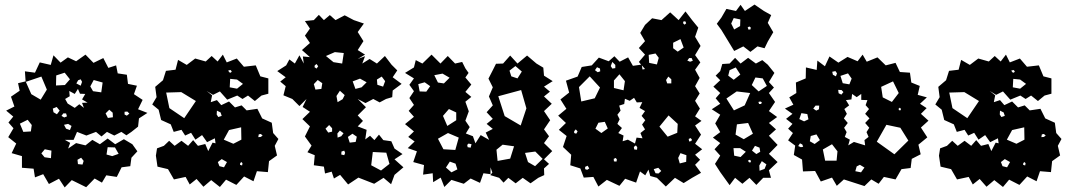

<svg xmlns="http://www.w3.org/2000/svg" viewBox="-20 -788 4679 840"><path d="M294 0 263 32 238 -6 194 17 169 -26 133 -12 127 -50 76 -54V-105L31 -118L51 -160L16 -188L39 -227L17 -252L38 -278L7 -304L43 -322L28 -365L66 -391L59 -424L92 -432L89 -476L133 -470L154 -515L202 -504L214 -546L245 -514L277 -537L313 -520L354 -549L389 -513L432 -534L454 -491L488 -502L495 -467L535 -461L540 -421L579 -413L566 -376L604 -351L584 -310L625 -294L588 -270L584 -234L555 -211L533 -196L511 -211L480 -195L448 -211L424 -191L400 -211L358 -195L317 -211L302 -176H264L287 -163L278 -138L313 -162L354 -152L384 -176L417 -157L451 -182L484 -157L522 -179L559 -157L581 -126L555 -98L550 -61L512 -56L491 -14L445 -21L426 11L394 -7L357 31ZM286 -441 263 -470 226 -458 225 -414 264 -416ZM185 -396 161 -453 93 -430 117 -376 158 -352ZM333 -441 322 -437 314 -423 333 -413 339 -430ZM429 -427 390 -438 375 -410 387 -389 423 -384ZM307 -316 327 -332 347 -316 339 -338 363 -339 339 -353 353 -377 330 -378 321 -399 307 -377 283 -390 285 -367 265 -355 276 -335ZM228 -320 211 -313 214 -297 229 -288 241 -304ZM473 -295 458 -308 442 -292 452 -272 474 -275ZM537 -300 525 -299V-287L535 -282L546 -291ZM269 -292H257L249 -281L261 -274L273 -279ZM101 -264 67 -247 82 -211 115 -213 119 -241ZM278 -246 260 -242 269 -225 286 -219 293 -237ZM483 -143 451 -144 446 -112 471 -105 499 -115ZM205 -129 176 -135 161 -117 175 -100 203 -96ZM335 -98 319 -89 321 -70 341 -68 346 -84Z M904 0 870 29 840 -5 810 19 792 -14 741 -3 715 -48 669 -59 662 -107 667 -139 697 -150 720 -172 744 -150 774 -172 803 -150 825 -175 846 -150 878 -158 891 -127 910 -164 923 -161 920 -183 886 -166 864 -197 835 -177 816 -207 790 -195 774 -220 740 -211 727 -244 685 -263 674 -308 646 -331 665 -363 659 -408 693 -437 706 -478 748 -483 759 -526 797 -504 834 -532 880 -519 906 -543 932 -519 955 -549 972 -515 1016 -532 1047 -496 1099 -502 1119 -454 1154 -445V-409V-378L1124 -370L1095 -346L1065 -370L1041 -355L1018 -370L974 -352L942 -388L912 -373L884 -390L908 -371L902 -341L929 -350L948 -328L982 -344L1008 -318L1037 -327L1059 -305L1106 -312L1127 -270L1169 -251L1175 -206L1198 -180L1182 -150L1192 -108L1157 -83L1152 -35L1104 -39L1089 5L1048 -16L1014 21L969 -2L942 30ZM988 -482 978 -479 984 -471 990 -470 994 -476ZM1017 -440 987 -443 985 -406 1017 -400 1043 -421ZM837 -346 773 -385 707 -383 721 -315 786 -271ZM945 -296 929 -304 928 -287 935 -276 950 -281ZM1035 -231 982 -219 959 -177 1001 -159 1036 -177ZM1129 -195 1121 -202 1112 -200 1110 -188 1121 -189ZM950 -92 933 -79 940 -61 960 -56 973 -79ZM1041 -73 1037 -79 1031 -75 1030 -67 1039 -64Z M1548 -11 1503 19 1468 -23 1441 -7 1431 -37 1402 -29 1397 -59 1353 -65 1357 -109 1325 -122 1343 -151 1314 -191 1336 -235 1303 -267 1336 -299 1304 -320 1321 -355 1290 -324 1259 -355 1220 -371 1230 -411 1206 -431 1230 -450 1193 -477 1232 -502 1246 -528 1270 -510 1290 -546 1309 -510 1305 -541 1336 -538 1301 -569 1336 -600 1314 -632 1336 -663 1314 -696 1353 -700 1375 -723 1397 -700 1423 -722 1448 -700 1488 -721 1528 -700 1572 -685 1545 -648 1570 -608 1545 -569 1577 -549 1545 -530 1577 -542 1565 -510 1597 -530 1629 -510 1664 -543 1693 -505 1718 -480 1698 -450 1737 -421 1698 -392 1696 -363 1669 -355 1641 -340 1613 -355 1579 -337 1545 -355 1581 -319 1545 -283 1568 -259 1545 -235 1584 -220 1578 -178 1599 -194 1618 -175 1638 -199 1657 -175 1692 -170 1706 -138 1741 -114 1706 -91 1745 -56 1706 -23 1691 18 1658 -10 1617 16ZM1484 -556 1445 -560 1406 -543 1439 -516 1477 -510ZM1372 -498 1365 -508 1357 -502 1356 -494 1365 -488ZM1665 -433 1650 -453 1629 -440 1631 -417 1656 -409ZM1555 -444 1523 -432 1535 -399 1562 -406 1584 -428ZM1390 -424 1370 -438 1353 -420 1360 -396 1386 -399ZM1488 -372 1467 -391 1452 -368 1457 -341 1479 -354ZM1433 -227 1420 -241 1404 -225 1416 -208 1433 -212ZM1483 -205 1467 -217 1456 -204 1457 -186 1473 -192ZM1541 -190 1522 -203 1502 -189 1510 -164 1536 -167ZM1490 -119 1486 -129 1474 -125 1473 -112 1486 -109ZM1670 -120 1611 -123 1604 -65 1647 -42 1684 -71Z M1955 -1 1924 30 1908 -11 1875 9 1873 -30 1831 -24 1835 -66 1788 -79 1804 -126 1764 -140 1794 -169 1766 -189 1791 -213 1752 -245 1791 -277 1768 -303 1791 -329 1771 -359 1791 -389 1771 -417 1791 -445 1752 -469 1791 -493 1799 -525 1828 -510 1868 -549 1907 -510 1939 -543 1971 -510 2002 -517 2016 -489 2030 -469 2016 -449 2042 -418 2016 -386 2042 -364 2016 -343 2031 -301 2016 -260 2035 -232 2018 -204 2049 -192 2060 -161 2083 -197 2120 -176 2105 -208 2136 -224 2109 -246 2136 -268 2109 -297 2136 -327 2119 -366 2136 -406 2117 -444 2136 -481 2150 -509 2181 -510 2212 -545 2244 -510 2286 -545 2327 -510 2357 -492 2360 -457 2398 -433 2360 -409 2386 -387 2360 -366 2394 -334 2360 -302 2387 -262 2360 -222 2382 -192 2360 -162 2396 -127 2360 -91 2382 -71 2360 -51 2361 -22 2335 -10 2301 14 2267 -10 2236 14 2204 -10 2183 11 2164 -10 2125 -22 2134 -33 2126 -56V-26L2095 -30L2080 12L2039 -7L2009 16ZM2263 -475 2235 -499 2209 -479 2217 -454 2244 -445ZM1947 -448 1916 -466 1880 -459 1896 -427 1922 -423ZM1838 -428 1810 -420 1816 -388 1845 -387 1862 -411ZM2260 -394 2160 -367 2188 -280 2258 -239 2283 -314ZM1976 -296 1944 -311 1918 -281 1937 -237 1976 -262ZM1987 -186 1940 -206 1896 -181 1920 -135 1972 -132ZM2043 -157 2030 -160 2024 -154 2026 -144 2039 -142ZM2229 -148 2179 -155 2152 -133 2157 -84 2212 -94ZM2322 -125 2277 -119 2290 -79 2321 -61 2354 -93ZM1973 -72 1948 -81 1931 -55 1955 -34 1981 -47Z M2635 -1 2598 28 2576 -14 2534 -11 2519 -51 2475 -65 2479 -111 2443 -145 2459 -193 2425 -220 2456 -250 2422 -282 2458 -312 2432 -353 2470 -383 2456 -435 2507 -453 2525 -495 2569 -502 2600 -536 2643 -520 2668 -542 2691 -518 2728 -537 2749 -500 2785 -505 2775 -517 2802 -549 2775 -578 2802 -608 2781 -644 2802 -679 2833 -708 2874 -700 2912 -734 2949 -700 2979 -738 3008 -700 3035 -667 3021 -627 3045 -587 3021 -547 3044 -515 3021 -483 3041 -447 3021 -411 3041 -379 3021 -347 3042 -313 3021 -279 3049 -259 3021 -239 3047 -199 3021 -159 3052 -135 3021 -111 3043 -89 3021 -67 3047 -32 3008 -10 2971 13 2933 -10 2893 28 2854 -10 2825 -18 2817 -46 2803 -21 2780 -38 2763 11 2715 -6 2690 25ZM2979 -694 2971 -695 2968 -687 2975 -680 2982 -686ZM2957 -617 2925 -601V-577L2945 -562L2971 -580ZM2862 -535 2848 -554 2818 -548 2820 -513 2854 -506ZM3006 -534H2995L2987 -523L2999 -518L3011 -522ZM2672 -504 2659 -517 2652 -499 2659 -488 2672 -490ZM2802 -486 2788 -502 2791 -484ZM2605 -488 2592 -494 2583 -481 2595 -472 2606 -476ZM2690 -463 2666 -436V-403L2708 -393L2714 -433ZM2560 -454 2513 -407 2523 -344 2582 -358 2605 -405ZM2917 -441 2904 -453 2894 -438 2899 -423H2917ZM2758 -160 2765 -186 2791 -183 2782 -206 2802 -222 2789 -243 2803 -262 2787 -281 2802 -302 2778 -316 2790 -341 2766 -340 2754 -360 2735 -347 2714 -356 2711 -333 2689 -326 2695 -304 2681 -286 2691 -266 2681 -246 2701 -228 2685 -206 2708 -195 2704 -170 2727 -177ZM2945 -246 2905 -283 2865 -234 2901 -190 2943 -207ZM2626 -255 2598 -251 2585 -225 2611 -206 2639 -226ZM2499 -222 2492 -214V-206L2501 -203L2507 -213ZM3001 -184 2993 -180 2995 -169 3005 -171 3007 -178ZM2768 -144 2762 -152 2753 -145 2755 -134 2767 -133ZM2983 -109 2957 -118 2947 -97 2954 -73 2982 -80ZM2679 -90 2674 -97 2665 -93 2666 -82 2677 -81ZM2551 -63 2540 -58V-48L2549 -45L2558 -51ZM2873 -40 2860 -54 2840 -48 2848 -30 2861 -29Z M3136 -657 3116 -684 3136 -711 3158 -749 3200 -740 3220 -767 3239 -740 3281 -768 3322 -740 3354 -722 3339 -688 3363 -647 3339 -606 3325 -577 3294 -585 3263 -561 3232 -585 3192 -565ZM3219 -703 3190 -709 3179 -685 3192 -659 3218 -674ZM3264 -669 3258 -672 3251 -668 3255 -658 3264 -660ZM3131 -35 3108 -71 3131 -107 3106 -135 3131 -162 3099 -186 3131 -210 3109 -248 3131 -286 3094 -310 3131 -334 3111 -358 3131 -381 3101 -409 3131 -437 3111 -457 3131 -477 3140 -508 3172 -510 3196 -535 3220 -510 3253 -535 3287 -510 3315 -525 3339 -505 3368 -469 3344 -429 3366 -405 3344 -381 3371 -342 3344 -302 3380 -276 3344 -250 3375 -222 3344 -194 3382 -154 3344 -115 3382 -79 3344 -43 3353 -10H3319L3289 21L3259 -10L3228 16L3196 -10L3172 22ZM3199 -493 3172 -481 3166 -457 3190 -439 3219 -462ZM3317 -445 3285 -449 3269 -416 3299 -388 3335 -412ZM3262 -381 3203 -388 3158 -357 3191 -305 3238 -327ZM3313 -341 3306 -344 3298 -342 3301 -333H3310ZM3253 -250 3204 -244 3198 -199 3234 -179 3274 -203ZM3303 -142 3283 -150 3270 -129 3289 -114 3306 -124ZM3218 -140H3189L3192 -107L3220 -101L3243 -124ZM3260 -89 3252 -85 3257 -78 3263 -77 3266 -84ZM3333 -69 3313 -83 3302 -64 3303 -41 3325 -49Z M3672 -3 3641 25 3620 -11 3571 6 3546 -40 3493 -38 3489 -90 3453 -110 3459 -151 3428 -174 3449 -206 3428 -225 3447 -246 3419 -268 3447 -290 3414 -313 3451 -330 3433 -362 3464 -381 3462 -427 3505 -445 3506 -493 3553 -482 3556 -523 3589 -498 3609 -541 3648 -514 3688 -539 3732 -520 3754 -549 3772 -518 3819 -537 3855 -502 3898 -513 3917 -473 3961 -470 3967 -427 4004 -412 3995 -373 4035 -362 4005 -334 4034 -315 4009 -290 4042 -260 4009 -230 4037 -187 3998 -155 4008 -113 3969 -93 3964 -53 3924 -48 3898 -3 3847 -14 3824 16 3792 -3 3762 26ZM3642 -467 3635 -477 3621 -474 3624 -461 3637 -454ZM3690 -467 3657 -456 3667 -424 3696 -419 3706 -444ZM3887 -432 3835 -408 3842 -362 3882 -342 3912 -381ZM3662 -394 3647 -395 3649 -380 3661 -374 3670 -385ZM3765 -152 3762 -175 3780 -189 3771 -210 3783 -229 3765 -250 3784 -270 3765 -290 3782 -311 3767 -328 3775 -350 3748 -351V-377L3728 -363L3708 -377L3705 -353L3681 -350L3695 -327L3674 -311L3685 -290L3672 -270L3689 -250L3673 -229L3684 -210L3676 -189L3698 -177L3691 -152L3716 -167ZM3564 -326H3548L3538 -313L3551 -304L3563 -310ZM3917 -317 3911 -312 3913 -306 3919 -305 3922 -311ZM3512 -289 3486 -293 3477 -267 3498 -257 3517 -266ZM3919 -229 3858 -242 3816 -168 3893 -113 3954 -173ZM3552 -200 3527 -193 3523 -170 3544 -158 3567 -175ZM3490 -156 3480 -161 3472 -149 3484 -144 3494 -146ZM3644 -126 3620 -157 3580 -134 3590 -85H3640ZM3762 -55 3742 -67 3728 -60 3722 -39 3747 -34Z M4330 0 4296 29 4266 -5 4236 19 4218 -14 4167 -3 4141 -48 4095 -59 4088 -107 4093 -139 4123 -150 4146 -172 4170 -150 4200 -172 4229 -150 4251 -175 4272 -150 4304 -158 4317 -127 4336 -164 4349 -161 4346 -183 4312 -166 4290 -197 4261 -177 4242 -207 4216 -195 4200 -220 4166 -211 4153 -244 4111 -263 4100 -308 4072 -331 4091 -363 4085 -408 4119 -437 4132 -478 4174 -483 4185 -526 4223 -504 4260 -532 4306 -519 4332 -543 4358 -519 4381 -549 4398 -515 4442 -532 4473 -496 4525 -502 4545 -454 4580 -445V-409V-378L4550 -370L4521 -346L4491 -370L4467 -355L4444 -370L4400 -352L4368 -388L4338 -373L4310 -390L4334 -371L4328 -341L4355 -350L4374 -328L4408 -344L4434 -318L4463 -327L4485 -305L4532 -312L4553 -270L4595 -251L4601 -206L4624 -180L4608 -150L4618 -108L4583 -83L4578 -35L4530 -39L4515 5L4474 -16L4440 21L4395 -2L4368 30ZM4414 -482 4404 -479 4410 -471 4416 -470 4420 -476ZM4443 -440 4413 -443 4411 -406 4443 -400 4469 -421ZM4263 -346 4199 -385 4133 -383 4147 -315 4212 -271ZM4371 -296 4355 -304 4354 -287 4361 -276 4376 -281ZM4461 -231 4408 -219 4385 -177 4427 -159 4462 -177ZM4555 -195 4547 -202 4538 -200 4536 -188 4547 -189ZM4376 -92 4359 -79 4366 -61 4386 -56 4399 -79ZM4467 -73 4463 -79 4457 -75 4456 -67 4465 -64Z"/></svg>

Font: Rubik Gemstones
Style: Regular
Weight: 400
Designer: Hubert and Fischer, NaN
Foundry: Hubert and Fischer, NaN
Version: Version 2.200